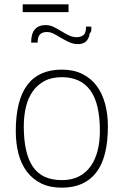

<svg xmlns="http://www.w3.org/2000/svg" viewBox="-20 -860 572 888"><path d="M266 8Q211 8 171 -11.5Q131 -31 104.5 -66Q78 -101 65.5 -149Q53 -197 53 -254Q53 -538 266 -538Q320 -538 360.5 -518Q401 -498 427 -463Q453 -428 466 -380Q479 -332 479 -276Q479 -131 424.5 -61.5Q370 8 266 8ZM266 -27Q312 -27 345 -44Q378 -61 399.5 -91.5Q421 -122 431.5 -163.5Q442 -205 442 -254Q442 -382 397.5 -442.5Q353 -503 266 -503Q219 -503 186 -485.5Q153 -468 131.5 -437.5Q110 -407 100 -365.5Q90 -324 90 -276Q90 -151 132 -89Q174 -27 266 -27ZM341 -656Q320 -656 301 -664.5Q282 -673 264.5 -683.5Q247 -694 230.5 -703Q214 -712 196 -712Q178 -712 166 -702Q154 -692 154 -663H124Q124 -705 141.5 -724.5Q159 -744 191 -744Q211 -744 229 -735Q247 -726 264 -715.5Q281 -705 298.5 -696.5Q316 -688 336 -688Q352 -688 365 -697Q378 -706 378 -737H402Q405 -713 395 -706Q388 -656 341 -656ZM297 -804H85V-840H297Z"/></svg>

Font: Tanohe Sans ExtraLight
Style: Regular
Weight: 250
Designer: Village Type and Design LLC & Cristiano Sobral
Foundry: Cooper Hewitt Smithsonian Design Museum
Version: Version 1.00;May 30, 2020;FontCreator 12.0.0.2522 64-bit; tt